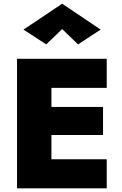

<svg xmlns="http://www.w3.org/2000/svg" viewBox="-20 -1018 659 1038"><path d="M316 -861 230 -778 107 -858 316 -998 524 -858 402 -778ZM72 -700H557V-543H258V-440H537V-288H258V-157H557V0H72Z"/></svg>

Font: Jost* Heavy
Style: Regular
Weight: 800
Version: Version 3.7